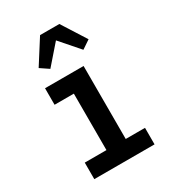

<svg xmlns="http://www.w3.org/2000/svg" viewBox="-185 -865 870 966"><g transform="rotate(-30 250.0 -382.0)"><path d="M75 0V-96H201V-424H89V-520H313V-96H425V0ZM161 -591 112 -624 201 -764H313L402 -624L353 -591L257 -701Z"/></g></svg>

Font: Iosevka Web
Style: Bold
Weight: 700
Monospace: yes
Designer: Belleve Invis
Foundry: Belleve Invis
Version: Version 28.0.3; ttfautohint (v1.8.3)